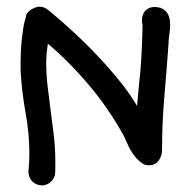

<svg xmlns="http://www.w3.org/2000/svg" viewBox="-20 -563 571 578"><path d="M145.5 -36.1Q140.6 -20.5 129.4 -12.7Q118.2 -4.9 107.4 -4.9Q90.8 -4.9 79.1 -15.1Q67.4 -25.4 65.4 -44.9Q68.4 -72.3 68.4 -99.6Q68.4 -161.1 57.1 -222.7Q45.9 -284.2 42 -349.6V-377.9Q42 -392.6 43 -411.1Q43.9 -429.7 45.9 -447.3Q47.9 -464.8 50.3 -480Q52.7 -495.1 55.7 -503.9L58.6 -513.7Q58.6 -519.5 63 -524.9Q67.4 -530.3 73.7 -534.2Q80.1 -538.1 86.9 -540.5Q93.8 -543 98.6 -543Q112.3 -543 125 -533.2Q163.1 -502 202.6 -465.3Q242.2 -428.7 277.8 -390.6Q313.5 -352.5 343.8 -314.5Q374 -276.4 392.6 -244.1L398.4 -307.6Q403.3 -349.6 405.8 -394.5Q408.2 -439.5 409.2 -487.3Q407.2 -495.1 407.2 -501Q407.2 -520.5 418 -531.2Q428.7 -542 445.3 -542Q459 -542 468.3 -537.1Q477.5 -532.2 482.9 -524.4Q488.3 -516.6 490.2 -507.3Q492.2 -498 492.2 -489.3Q492.2 -473.6 489.7 -458.5Q487.3 -443.4 487.3 -430.7Q481.4 -348.6 474.6 -270Q467.8 -191.4 467.8 -109.4Q466.8 -90.8 456.5 -78.1Q446.3 -65.4 426.8 -65.4Q416 -65.4 406.7 -72.3Q397.5 -79.1 389.6 -87.9Q381.8 -96.7 376.5 -105.5Q371.1 -114.3 369.1 -118.2L352.5 -154.3Q306.6 -237.3 247.6 -307.1Q188.5 -377 124 -431.6Q122.1 -418 120.6 -403.8Q119.1 -389.6 119.1 -376Q119.1 -338.9 123.5 -301.8Q127.9 -264.6 132.8 -228Q137.7 -191.4 142.1 -154.3Q146.5 -117.2 146.5 -79.1Q146.5 -68.4 146.5 -57.6Q146.5 -46.9 145.5 -36.1Z"/></svg>

Font: Single Day
Style: Regular
Weight: 400
Designer: DXKorea
Foundry: DXKorea
Version: Version 1.00